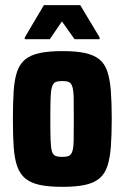

<svg xmlns="http://www.w3.org/2000/svg" viewBox="-20 -716 481 744"><path d="M222 8Q169 8 134 0.5Q99 -7 78 -24.5Q57 -42 46.5 -72Q36 -102 33 -147Q30 -192 30 -255Q30 -318 33 -363.5Q36 -409 46.5 -439Q57 -469 78 -486Q99 -503 134 -510.5Q169 -518 222 -518Q275 -518 309.5 -510.5Q344 -503 365 -486Q386 -469 396 -439Q406 -409 409.5 -363.5Q413 -318 413 -255Q413 -192 409.5 -147Q406 -102 396 -72Q386 -42 365 -24.5Q344 -7 309.5 0.5Q275 8 222 8ZM221 -108Q238 -108 247 -112Q256 -116 260.5 -130Q265 -144 265.5 -174Q266 -204 266 -255Q266 -306 265.5 -335.5Q265 -365 260.5 -379.5Q256 -394 247 -398Q238 -402 221 -402Q205 -402 195.5 -398Q186 -394 181.5 -379.5Q177 -365 176 -335.5Q175 -306 175 -255Q175 -204 176 -174Q177 -144 181 -130Q185 -116 195 -112Q205 -108 221 -108ZM76 -564V-571L150 -696H291L366 -571V-564H269L220 -633L173 -564Z"/></svg>

Font: Saira Condensed ExtraBold
Style: Regular
Weight: 800
Width: 3
Designer: Hector Gatti with collaboration of the Omnibus-Type team
Foundry: Omnibus-Type
Version: Version 1.101